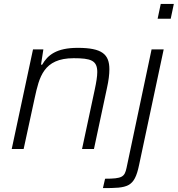

<svg xmlns="http://www.w3.org/2000/svg" viewBox="-20 -763 910 983"><path d="M803 -743 787 -667H854L870 -743ZM149 -510 40 0H101L158 -263C181 -367 202 -465 357 -465C445 -465 478 -454 478 -394C478 -372 473 -341 465 -304L400 0H461L528 -314C536 -350 540 -382 540 -408C540 -485 503 -518 378 -518C269 -518 224 -481 196 -432H190L202 -510ZM518 152 507 200C634 200 668 197 692 82L818 -510H756L628 96C618 143 606 152 518 152Z"/></svg>

Font: Saira UNSAM Light Italic
Style: Regular
Weight: 300
Italic angle: -12°
Designer: Hector Gatti with collaboration of the Omnibus-Type team
Foundry: Omnibus-Type
Version: Version 0.072;PS 000.072;hotconv 1.0.88;makeotf.lib2.5.64775